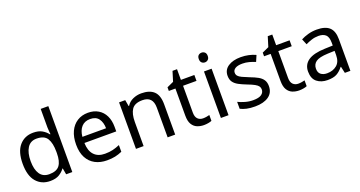

<svg xmlns="http://www.w3.org/2000/svg" viewBox="-42 -1415 3901 2080"><g transform="rotate(-20 1908.5 -375.0)"><path d="M275 10Q175 10 115 -59.5Q55 -129 55 -267Q55 -405 115.5 -475.5Q176 -546 276 -546Q338 -546 377.5 -523Q417 -500 442 -467H448Q447 -480 444.5 -505.5Q442 -531 442 -546V-760H530V0H459L446 -72H442Q418 -38 378 -14Q338 10 275 10ZM289 -63Q374 -63 408.5 -109.5Q443 -156 443 -250V-266Q443 -366 410 -419.5Q377 -473 288 -473Q217 -473 181.5 -416.5Q146 -360 146 -265Q146 -169 181.5 -116Q217 -63 289 -63Z M907 -546Q975 -546 1025 -516Q1075 -486 1101.5 -431.5Q1128 -377 1128 -304V-251H761Q763 -160 807.5 -112.5Q852 -65 932 -65Q983 -65 1022.5 -74.5Q1062 -84 1104 -102V-25Q1063 -7 1023 1.5Q983 10 928 10Q852 10 793.5 -21Q735 -52 702.5 -113Q670 -174 670 -264Q670 -352 699.5 -415Q729 -478 782.5 -512Q836 -546 907 -546ZM906 -474Q843 -474 806.5 -433.5Q770 -393 763 -321H1036Q1035 -389 1004 -431.5Q973 -474 906 -474Z M1522 -546Q1618 -546 1667 -499.5Q1716 -453 1716 -349V0H1629V-343Q1629 -472 1509 -472Q1420 -472 1386 -422Q1352 -372 1352 -278V0H1264V-536H1335L1348 -463H1353Q1379 -505 1425 -525.5Q1471 -546 1522 -546Z M2061 -62Q2081 -62 2102 -65.5Q2123 -69 2136 -73V-6Q2122 1 2096 5.5Q2070 10 2046 10Q2004 10 1968.5 -4.5Q1933 -19 1911 -55Q1889 -91 1889 -156V-468H1813V-510L1890 -545L1925 -659H1977V-536H2132V-468H1977V-158Q1977 -109 2000.5 -85.5Q2024 -62 2061 -62Z M2288 -737Q2308 -737 2323.5 -723.5Q2339 -710 2339 -681Q2339 -653 2323.5 -639Q2308 -625 2288 -625Q2266 -625 2251 -639Q2236 -653 2236 -681Q2236 -710 2251 -723.5Q2266 -737 2288 -737ZM2331 -536V0H2243V-536Z M2850 -148Q2850 -70 2792 -30Q2734 10 2636 10Q2580 10 2539.5 1Q2499 -8 2468 -24V-104Q2500 -88 2545.5 -74.5Q2591 -61 2638 -61Q2705 -61 2735 -82.5Q2765 -104 2765 -140Q2765 -160 2754 -176Q2743 -192 2714.5 -208Q2686 -224 2633 -244Q2581 -264 2544 -284Q2507 -304 2487 -332Q2467 -360 2467 -404Q2467 -472 2522.5 -509Q2578 -546 2668 -546Q2717 -546 2759.5 -536.5Q2802 -527 2839 -510L2809 -440Q2775 -454 2738 -464Q2701 -474 2662 -474Q2608 -474 2579.5 -456.5Q2551 -439 2551 -409Q2551 -387 2564 -371.5Q2577 -356 2607.5 -341.5Q2638 -327 2689 -307Q2740 -288 2776 -268Q2812 -248 2831 -219.5Q2850 -191 2850 -148Z M3159 -62Q3179 -62 3200 -65.5Q3221 -69 3234 -73V-6Q3220 1 3194 5.5Q3168 10 3144 10Q3102 10 3066.5 -4.5Q3031 -19 3009 -55Q2987 -91 2987 -156V-468H2911V-510L2988 -545L3023 -659H3075V-536H3230V-468H3075V-158Q3075 -109 3098.5 -85.5Q3122 -62 3159 -62Z M3544 -545Q3642 -545 3689 -502Q3736 -459 3736 -365V0H3672L3655 -76H3651Q3616 -32 3577.5 -11Q3539 10 3471 10Q3398 10 3350 -28.5Q3302 -67 3302 -149Q3302 -229 3365 -272.5Q3428 -316 3559 -320L3650 -323V-355Q3650 -422 3621 -448Q3592 -474 3539 -474Q3497 -474 3459 -461.5Q3421 -449 3388 -433L3361 -499Q3396 -518 3444 -531.5Q3492 -545 3544 -545ZM3649 -262 3570 -259Q3470 -255 3431.5 -227Q3393 -199 3393 -148Q3393 -103 3420.5 -82Q3448 -61 3491 -61Q3559 -61 3604 -98.5Q3649 -136 3649 -214Z"/></g></svg>

Font: Noto IKEA Arabic
Style: Regular
Weight: 400
Designer: Monotype Design Team
Foundry: Monotype Imaging Inc.
Version: Version 1.200